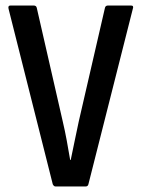

<svg xmlns="http://www.w3.org/2000/svg" viewBox="-20 -675 513 695"><path d="M181 0Q175 0 171 -8L11 -643Q8 -655 18 -655H102Q111 -655 113 -647L207 -236Q215 -202 221.5 -167Q228 -132 234 -96H236Q243 -131 250.5 -166Q258 -201 265 -235L360 -647Q362 -655 371 -655H454Q465 -655 461 -644L300 -8Q298 0 290 0Z"/></svg>

Font: Sofia Sans Condensed SemiBold
Style: Regular
Weight: 600
Designer: Botio Nikoltchev, Ani Petrova
Foundry: lettersoup
Version: Version 4.101